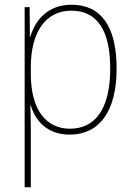

<svg xmlns="http://www.w3.org/2000/svg" viewBox="-20 -558 564 810"><path d="M282 -538C181 -538 128 -472 108 -403H106L105 -528H84V232H110V-4C110 -42 109 -80 108 -113H110C129 -49 179 10 274 10C397 10 472 -85 472 -269C472 -447 406 -538 282 -538ZM281 -513C390 -513 445 -430 445 -269C445 -93 378 -15 275 -15C175 -15 110 -94 110 -246V-275C110 -419 170 -513 281 -513Z"/></svg>

Font: Noto Sans Sinhala SemiCondensed Thin
Style: Regular
Weight: 100
Width: 4
Designer: Jelle Bosma - Monotype Design Team
Foundry: Monotype Imaging Inc.
Version: Version 2.006